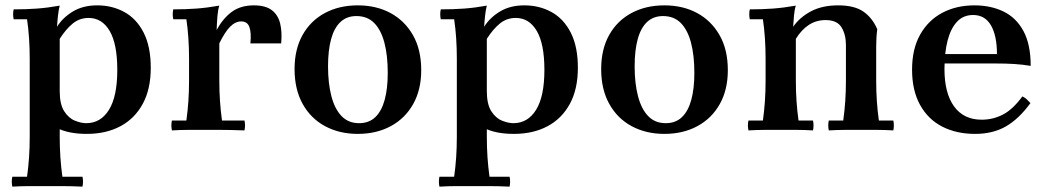

<svg xmlns="http://www.w3.org/2000/svg" viewBox="-20 -485 3911 717"><path d="M26 212Q22 193 26 175H81Q86 139 88.5 102.5Q91 66 91 25V-265Q91 -346 81 -413H31Q27 -432 31 -450Q78 -450 118.5 -453Q159 -456 203 -464Q199 -449 196.5 -426.5Q194 -404 193 -385L203 -340V25Q203 66 205.5 102.5Q208 139 213 175H288Q292 193 288 212Q248 210 211.5 210Q175 210 147 210Q119 210 89 210Q59 210 26 212ZM343 -465Q399 -465 444.5 -440Q490 -415 516.5 -363Q543 -311 543 -232Q543 -152 513 -97Q483 -42 429.5 -13.5Q376 15 304 15Q236 15 193 -7Q150 -29 116 -62L203 -145Q203 -96 219.5 -70Q236 -44 259.5 -34.5Q283 -25 302 -25Q356 -25 387 -75Q418 -125 418 -224Q418 -321 389.5 -369.5Q361 -418 311 -418Q277 -418 251.5 -397Q226 -376 203 -340L193 -385Q214 -419 252 -442Q290 -465 343 -465Z M622 2Q618 -17 622 -35H676Q681 -71 683.5 -107.5Q686 -144 686 -185V-265Q686 -346 676 -413H627Q623 -432 627 -450Q673 -450 713.5 -453Q754 -456 799 -464Q794 -449 792 -425Q790 -401 789 -373L799 -323V-185Q799 -144 801.5 -107.5Q804 -71 809 -35H893Q897 -17 893 2Q838 0 804.5 0Q771 0 743 0Q715 0 685 0Q655 0 622 2ZM915 -323Q919 -362 911.5 -383.5Q904 -405 881 -405Q859 -405 839.5 -385.5Q820 -366 799 -323L789 -373Q813 -417 846 -441Q879 -465 928 -465Q971 -465 994.5 -447.5Q1018 -430 1026 -398Q1034 -366 1030 -323Z M1311 -425Q1275 -425 1251.5 -403Q1228 -381 1216.5 -339Q1205 -297 1205 -237Q1205 -174 1217.5 -126Q1230 -78 1255.5 -51.5Q1281 -25 1321 -25L1316 15Q1248 15 1194.5 -13.5Q1141 -42 1110.5 -96.5Q1080 -151 1080 -227Q1080 -301 1110 -354.5Q1140 -408 1193.5 -436.5Q1247 -465 1316 -465ZM1321 -25Q1358 -25 1381.5 -47.5Q1405 -70 1416.5 -112Q1428 -154 1428 -213Q1428 -278 1415.5 -325.5Q1403 -373 1377.5 -399Q1352 -425 1311 -425L1316 -465Q1385 -465 1438 -436.5Q1491 -408 1522 -354Q1553 -300 1553 -223Q1553 -150 1523 -96.5Q1493 -43 1439.5 -14Q1386 15 1316 15Z M1621 212Q1617 193 1621 175H1676Q1681 139 1683.5 102.5Q1686 66 1686 25V-265Q1686 -346 1676 -413H1626Q1622 -432 1626 -450Q1673 -450 1713.5 -453Q1754 -456 1798 -464Q1794 -449 1791.5 -426.5Q1789 -404 1788 -385L1798 -340V25Q1798 66 1800.5 102.5Q1803 139 1808 175H1883Q1887 193 1883 212Q1843 210 1806.5 210Q1770 210 1742 210Q1714 210 1684 210Q1654 210 1621 212ZM1938 -465Q1994 -465 2039.5 -440Q2085 -415 2111.5 -363Q2138 -311 2138 -232Q2138 -152 2108 -97Q2078 -42 2024.5 -13.5Q1971 15 1899 15Q1831 15 1788 -7Q1745 -29 1711 -62L1798 -145Q1798 -96 1814.5 -70Q1831 -44 1854.5 -34.5Q1878 -25 1897 -25Q1951 -25 1982 -75Q2013 -125 2013 -224Q2013 -321 1984.5 -369.5Q1956 -418 1906 -418Q1872 -418 1846.5 -397Q1821 -376 1798 -340L1788 -385Q1809 -419 1847 -442Q1885 -465 1938 -465Z M2456 -425Q2420 -425 2396.5 -403Q2373 -381 2361.5 -339Q2350 -297 2350 -237Q2350 -174 2362.5 -126Q2375 -78 2400.5 -51.5Q2426 -25 2466 -25L2461 15Q2393 15 2339.5 -13.5Q2286 -42 2255.5 -96.5Q2225 -151 2225 -227Q2225 -301 2255 -354.5Q2285 -408 2338.5 -436.5Q2392 -465 2461 -465ZM2466 -25Q2503 -25 2526.5 -47.5Q2550 -70 2561.5 -112Q2573 -154 2573 -213Q2573 -278 2560.5 -325.5Q2548 -373 2522.5 -399Q2497 -425 2456 -425L2461 -465Q2530 -465 2583 -436.5Q2636 -408 2667 -354Q2698 -300 2698 -223Q2698 -150 2668 -96.5Q2638 -43 2584.5 -14Q2531 15 2461 15Z M2775 2Q2771 -17 2775 -35H2829Q2834 -71 2836.5 -107.5Q2839 -144 2839 -185V-265Q2839 -346 2829 -413H2780Q2776 -432 2780 -450Q2826 -450 2866.5 -453Q2907 -456 2952 -464Q2947 -449 2945 -426.5Q2943 -404 2942 -385L2952 -340V-185Q2952 -144 2954.5 -107.5Q2957 -71 2962 -35H3016Q3020 -17 3016 2Q2984 0 2954 0Q2924 0 2896 0Q2868 0 2838 0Q2808 0 2775 2ZM3075 2Q3071 -17 3075 -35H3129Q3134 -71 3136.5 -107.5Q3139 -144 3139 -185V-317Q3139 -356 3122.5 -383Q3106 -410 3063 -410Q3028 -410 3000.5 -392Q2973 -374 2952 -340L2942 -385Q2966 -420 3008 -442.5Q3050 -465 3110 -465Q3171 -465 3204.5 -441.5Q3238 -418 3256 -376Q3254 -361 3253 -343.5Q3252 -326 3252 -311V-185Q3252 -144 3254.5 -107.5Q3257 -71 3262 -35H3316Q3320 -17 3316 2Q3284 0 3254 0Q3224 0 3196 0Q3168 0 3138 0Q3108 0 3075 2Z M3621 15Q3552 15 3499 -12Q3446 -39 3416 -93Q3386 -147 3386 -225Q3386 -302 3416 -355.5Q3446 -409 3498.5 -437Q3551 -465 3619 -465Q3680 -465 3727.5 -442Q3775 -419 3802 -369Q3829 -319 3829 -239Q3799 -244 3768 -246Q3737 -248 3694 -248H3486V-283H3703Q3703 -352 3680.5 -390.5Q3658 -429 3614 -429Q3577 -429 3553.5 -403.5Q3530 -378 3518.5 -333Q3507 -288 3507 -227Q3507 -137 3543 -87.5Q3579 -38 3646 -38Q3688 -38 3725 -57Q3762 -76 3798 -125Q3808 -120 3814.5 -114Q3821 -108 3828 -100Q3785 -41 3736.5 -13Q3688 15 3621 15Z"/></svg>

Font: Poltawski Nowy SemiBold
Style: Regular
Weight: 600
Version: Version 1.001;gftools[0.9.25]